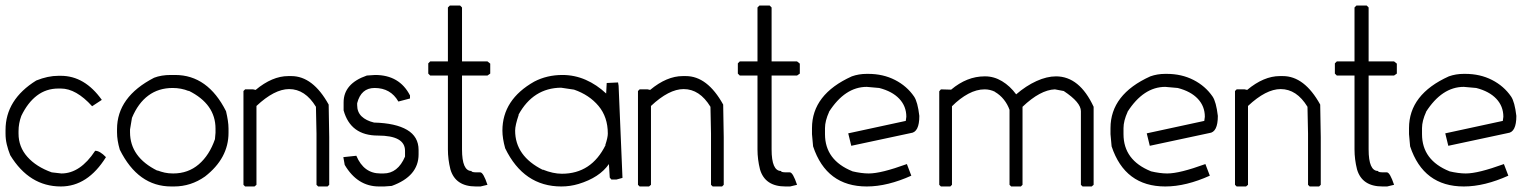

<svg xmlns="http://www.w3.org/2000/svg" viewBox="-23 -674 5566 694"><path d="M197 -400Q283 -400 345 -313L310 -290Q252 -354 197 -354H188Q144 -354 110.5 -328.5Q77 -303 54 -255Q44 -228 44 -200V-191Q44 -143 76 -107Q108 -71 164 -51L199 -47Q267 -47 321 -129Q338 -129 360 -106Q294 0 197 0Q83 0 14 -113Q6 -133 1.5 -152Q-3 -171 -3 -191V-204Q-3 -314 108 -383Q150 -400 188 -400Z M610 -403Q728 -403 794 -272Q798 -255 800.5 -239Q803 -223 803 -209V-194Q803 -102 718 -36Q667 0 606 0H596Q476 0 410 -133Q405 -150 402.5 -165.5Q400 -181 400 -196V-207Q400 -324 534 -393Q560 -403 594 -403ZM447 -206V-196Q447 -106 546 -57V-58Q559 -53 572.5 -50Q586 -47 603 -47Q657 -47 695.5 -80Q734 -113 754 -171Q754 -177 755 -183Q756 -189 756 -194V-209Q756 -298 659 -346V-345Q632 -356 601 -356Q550 -356 513 -328.5Q476 -301 454 -248Z M1030 -399Q1108 -399 1165 -296L1167 -178V-6L1161 0H1127L1121 -6V-191L1119 -288Q1080 -352 1022 -352Q969 -352 904 -291V-6L897 0H863L857 -6V-345L863 -351H892L901 -349Q961 -399 1019 -399Z M1333 -403Q1421 -403 1459 -329V-318L1417 -307Q1389 -356 1331 -356Q1282 -356 1268 -301V-294Q1268 -269 1284 -253.5Q1300 -238 1329 -231Q1407 -229 1448.5 -204.5Q1490 -180 1490 -132V-116Q1490 -37 1393 -2L1366 0H1347Q1269 0 1223 -78L1218 -106L1265 -111Q1292 -47 1352 -47H1363Q1415 -47 1441 -108V-129Q1441 -184 1343 -184Q1244 -184 1219 -275V-304Q1219 -372 1303 -401Z M1603 -654H1640L1647 -647V-452H1739L1749 -444V-408L1739 -401H1647V-134Q1647 -56 1681 -56Q1681 -51 1700 -51H1713Q1724 -51 1739 -6L1714 0H1697Q1623 0 1605 -62Q1596 -98 1596 -134V-401H1532L1525 -408V-445L1532 -452H1596V-647Z M2010 -403Q2054 -403 2094 -385.5Q2134 -368 2168 -336L2170 -374L2211 -376L2213 -364Q2216 -282 2220 -197.5Q2224 -113 2227 -31L2205 -25H2187L2181 -32L2178 -81Q2144 -32 2068 -9Q2038 0 2006 0Q1870 0 1803 -138Q1798 -156 1795.5 -172Q1793 -188 1793 -202Q1793 -314 1908 -379Q1954 -403 2010 -403ZM1839 -202Q1839 -110 1939 -60V-61Q1976 -46 2008 -46Q2115 -46 2166 -150H2165Q2174 -177 2174 -191Q2174 -251 2140.5 -291Q2107 -331 2052 -350L2005 -357Q1904 -356 1851 -259H1852Q1839 -221 1839 -202Z M2456 -399Q2534 -399 2591 -296L2593 -178V-6L2587 0H2553L2547 -6V-191L2545 -288Q2506 -352 2448 -352Q2395 -352 2330 -291V-6L2323 0H2289L2283 -6V-345L2289 -351H2318L2327 -349Q2387 -399 2445 -399Z M2722 -654H2759L2766 -647V-452H2858L2868 -444V-408L2858 -401H2766V-134Q2766 -56 2800 -56Q2800 -51 2819 -51H2832Q2843 -51 2858 -6L2833 0H2816Q2742 0 2724 -62Q2715 -98 2715 -134V-401H2651L2644 -408V-445L2651 -452H2715V-647Z M3115 -407Q3169 -407 3212 -385Q3255 -363 3281 -325Q3294 -306 3300 -255Q3300 -196 3269 -193L3054 -147L3043 -192L3251 -237Q3251 -239 3252 -244.5Q3253 -250 3253 -252Q3253 -290 3227.5 -317Q3202 -344 3155 -356L3110 -360Q3031 -360 2973 -269L2974 -270Q2959 -237 2959 -211V-189Q2959 -95 3058 -55H3057Q3091 -47 3117 -47Q3140 -47 3174 -55.5Q3208 -64 3255 -81L3271 -39Q3229 -20 3188.5 -10Q3148 0 3110 0Q2964 0 2916 -145L2912 -189V-211Q2912 -333 3056 -398Q3081 -407 3110 -407Z M3538 -398Q3570 -398 3599 -380.5Q3628 -363 3650 -333Q3686 -364 3723.5 -381Q3761 -398 3794 -398Q3879 -398 3930 -288V-6L3923 0H3890L3884 -6V-272Q3884 -304 3822 -345L3790 -351Q3737 -349 3673 -288V-6L3667 0H3632L3626 -6V-277Q3619 -297 3605.5 -314Q3592 -331 3573 -342H3574Q3556 -351 3536 -351Q3507 -351 3477 -335Q3447 -319 3418 -290V-6L3412 0H3378L3372 -6V-344L3378 -351L3413 -350H3415Q3472 -398 3536 -398Z M4194 -407Q4248 -407 4291 -385Q4334 -363 4360 -325Q4373 -306 4379 -255Q4379 -196 4348 -193L4133 -147L4122 -192L4330 -237Q4330 -239 4331 -244.5Q4332 -250 4332 -252Q4332 -290 4306.5 -317Q4281 -344 4234 -356L4189 -360Q4110 -360 4052 -269L4053 -270Q4038 -237 4038 -211V-189Q4038 -95 4137 -55H4136Q4170 -47 4196 -47Q4219 -47 4253 -55.5Q4287 -64 4334 -81L4350 -39Q4308 -20 4267.5 -10Q4227 0 4189 0Q4043 0 3995 -145L3991 -189V-211Q3991 -333 4135 -398Q4160 -407 4189 -407Z M4614 -399Q4692 -399 4749 -296L4751 -178V-6L4745 0H4711L4705 -6V-191L4703 -288Q4664 -352 4606 -352Q4553 -352 4488 -291V-6L4481 0H4447L4441 -6V-345L4447 -351H4476L4485 -349Q4545 -399 4603 -399Z M4880 -654H4917L4924 -647V-452H5016L5026 -444V-408L5016 -401H4924V-134Q4924 -56 4958 -56Q4958 -51 4977 -51H4990Q5001 -51 5016 -6L4991 0H4974Q4900 0 4882 -62Q4873 -98 4873 -134V-401H4809L4802 -408V-445L4809 -452H4873V-647Z M5273 -407Q5327 -407 5370 -385Q5413 -363 5439 -325Q5452 -306 5458 -255Q5458 -196 5427 -193L5212 -147L5201 -192L5409 -237Q5409 -239 5410 -244.5Q5411 -250 5411 -252Q5411 -290 5385.5 -317Q5360 -344 5313 -356L5268 -360Q5189 -360 5131 -269L5132 -270Q5117 -237 5117 -211V-189Q5117 -95 5216 -55H5215Q5249 -47 5275 -47Q5298 -47 5332 -55.5Q5366 -64 5413 -81L5429 -39Q5387 -20 5346.5 -10Q5306 0 5268 0Q5122 0 5074 -145L5070 -189V-211Q5070 -333 5214 -398Q5239 -407 5268 -407Z"/></svg>

Font: Ekushey Kolom
Style: Regular
Weight: 400
Designer: Al Mamun Sumon
Foundry: Al Mamun Sumon
Version: Version 1.0